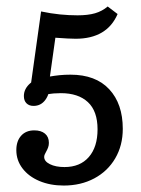

<svg xmlns="http://www.w3.org/2000/svg" viewBox="-20 -454 436 595"><path d="M30.6 11.3Q30.6 -16.9 45.6 -33.5Q60.5 -50 86.3 -50Q107.3 -50 119.4 -39.9Q131.5 -29.8 131.5 -11.3Q131.5 -3.2 129 3.2Q126.6 9.7 123.4 15.3Q121 19.4 119 23.8Q116.9 28.2 116.9 32.3Q116.9 46 134.7 54.8Q152.4 63.7 179.8 63.7Q228.2 63.7 255.2 32.7Q282.3 1.6 282.3 -53.2Q282.3 -109.7 252.4 -137.5Q222.6 -165.3 168.5 -165.3Q146 -165.3 124.2 -161.7Q102.4 -158.1 82.3 -152.4L70.2 -153.2L107.3 -418.5Q137.9 -412.1 165.7 -409.3Q193.5 -406.5 220.2 -406.5Q252.4 -406.5 274.6 -412.9Q296.8 -419.4 313.7 -433.9L344.4 -410.5Q328.2 -372.6 295.6 -353.2Q262.9 -333.9 214.5 -333.9Q195.2 -333.9 151.6 -337.1L134.7 -216.9Q149.2 -219.4 164.5 -221Q179.8 -222.6 198.4 -222.6Q276.6 -222.6 318.5 -177.4Q360.5 -132.3 360.5 -54.8Q360.5 -3.2 337.1 36.7Q313.7 76.6 272.2 98.8Q230.6 121 177.4 121Q135.5 121 102 106.9Q68.5 92.7 49.6 67.7Q30.6 42.7 30.6 11.3ZM54 -156.5Q54 -179 74.2 -196.4Q94.4 -213.7 128.2 -219.4L135.5 -193.5Q133.9 -162.1 120.2 -144Q106.5 -125.8 83.9 -125.8Q70.2 -125.8 62.1 -133.9Q54 -141.9 54 -156.5Z"/></svg>

Font: Playfair Micro SmCond SmLight
Style: Regular
Weight: 360
Width: 4
Designer: Claus Eggers Sørensen
Foundry: Claus Eggers Sørensen
Version: Version 2.100;Glyphs 3.2 (3219)